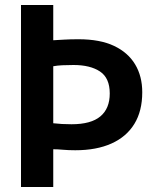

<svg xmlns="http://www.w3.org/2000/svg" viewBox="-20 -748 623 768"><path d="M64 -728H193V-587Q212 -588 236.5 -589.5Q261 -591 294 -591Q380 -591 436 -564.5Q492 -538 520.5 -490.5Q549 -443 549 -379Q549 -304 517.5 -252.5Q486 -201 426 -174Q366 -147 281 -147Q254 -147 232 -149Q210 -151 193 -151V0H64ZM266 -251Q344 -251 381.5 -282.5Q419 -314 419 -374Q419 -436 380 -462Q341 -488 274 -488Q250 -488 229.5 -487Q209 -486 193 -483V-255Q210 -253 228 -252Q246 -251 266 -251Z"/></svg>

Font: Murecho Thin Medium
Style: Regular
Weight: 500
Version: Version 1.010